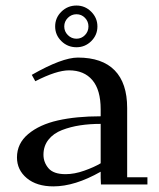

<svg xmlns="http://www.w3.org/2000/svg" viewBox="-20 -663 570 690"><path d="M41 -97.2Q41 -147.5 81.5 -181.4Q122.1 -215.3 188 -230.2Q253.9 -245.1 341.8 -245.1V-270Q341.8 -339.8 312 -375Q282.2 -410.2 228 -410.2Q183.1 -410.2 106.9 -371.1L94.2 -394Q203.1 -456.1 259.8 -456.1Q347.2 -456.1 392.1 -410.2Q437 -364.3 437 -274.9V-25.9H509.8V0H342.8L341.8 -23.9V-45.9Q249 6.8 171.9 6.8Q111.8 6.8 76.4 -22.7Q41 -52.2 41 -97.2ZM136.2 -106.9Q136.2 -79.6 154.3 -58.3Q172.4 -37.1 215.8 -37.1Q247.6 -37.1 282.7 -49.6Q317.9 -62 341.8 -76.2V-217.8Q302.2 -217.8 268.1 -212.6Q233.9 -207.5 202.9 -195.6Q171.9 -183.6 154.1 -160.9Q136.2 -138.2 136.2 -106.9ZM178.2 -567.9Q178.2 -599.1 200.7 -621.1Q223.1 -643.1 254.9 -643.1Q285.6 -643.1 307.9 -620.8Q330.1 -598.6 330.1 -567.9Q330.1 -537.1 307.9 -515.1Q285.6 -493.2 254.9 -493.2Q223.1 -493.2 200.7 -515.1Q178.2 -537.1 178.2 -567.9ZM223.9 -598.9Q210.9 -585.9 210.9 -567.9Q210.9 -549.8 223.9 -536.9Q236.8 -523.9 254.9 -523.9Q272.9 -523.9 285.4 -536.9Q297.9 -549.8 297.9 -567.9Q297.9 -585.9 285.4 -598.9Q272.9 -611.8 254.9 -611.8Q236.8 -611.8 223.9 -598.9Z"/></svg>

Font: Dehuti
Style: Bold
Weight: 700
Version: Version 1.2